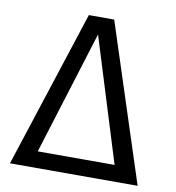

<svg xmlns="http://www.w3.org/2000/svg" viewBox="-78 -758 757 828"><g transform="rotate(10 300.0 -344.0)"><path d="M355.5 -688.5 579.5 0H20.5L244.5 -688.5ZM298 -613 129.5 -71.5H466Z"/></g></svg>

Font: Fast_Mono
Style: Regular
Weight: 400
Monospace: yes
Designer: Carrois Corporate, Edenspiekermann AG, Nikita Prokopov
Foundry: Carrois Corporate, Edenspiekermann AG, Nikita Prokopov
Version: Version 5.002